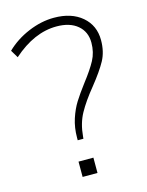

<svg xmlns="http://www.w3.org/2000/svg" viewBox="-109 -780 648 848"><g transform="rotate(-15 214.5 -356.0)"><path d="M183 -173Q183 -220 196 -259.5Q209 -299 227.5 -328.5Q246 -358 277 -399Q315 -448 334 -483.5Q353 -519 353 -563Q353 -613 318 -642.5Q283 -672 222 -672Q120 -672 22 -585L1 -620Q44 -662 103.5 -687Q163 -712 221 -712Q301 -712 349 -671Q397 -630 397 -563Q397 -510 375.5 -470.5Q354 -431 309 -375Q264 -320 239.5 -275.5Q215 -231 210 -172L209 -162H183ZM162 0V-70H230V0Z"/></g></svg>

Font: wassup Sans
Style: Light
Weight: 200
Version: Version 2.001